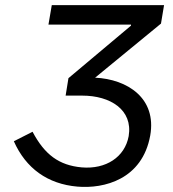

<svg xmlns="http://www.w3.org/2000/svg" viewBox="-20 -720 676 749"><path d="M282 8C386 17 535 -20 566 -191C592 -337 477 -411 351 -417L608 -628L620 -700H182L169 -624H491V-620L247 -415L236 -347H301C410 -347 499 -292 482 -189C467 -107 393 -59 299 -67C210 -75 154 -117 107 -206L34 -169C81 -63 166 -2 282 8Z"/></svg>

Font: Fixel Display 20240404
Style: Italic
Weight: 400
Italic angle: -10°
Designer: AlfaBravo + MacPaw
Foundry: Kyrylo Tkachov, Marchela Mozhyna, Serhii Makarenko, Maria Weinstein, Zakhar Kryvoshyya
Version: Version 1.211;Glyphs 3.2 (3225)